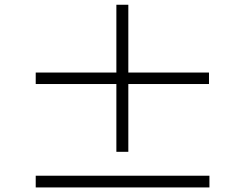

<svg xmlns="http://www.w3.org/2000/svg" viewBox="-20 -820 1040 816"><path d="M868.2 -511.7V-462.9H525.4V-174.8H474.6V-462.9H131.8V-511.7H474.6V-799.8H525.4V-511.7ZM131.8 -73.2H870.1V-23.4H131.8Z"/></svg>

Font: GenEi Gothic M Light
Style: Regular
Weight: 300
Designer: o_tamon (Modified); [Source Han Sans]
Ryoko NISHIZUKA  (kana & ideographs); Paul D. Hunt (Latin, Greek & Cyrillic); Wenl
Version: Version 1.1a;Original Version 1.004